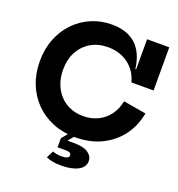

<svg xmlns="http://www.w3.org/2000/svg" viewBox="-170 -910 1179 1269"><g transform="rotate(20 419.5 -275.5)"><path d="M426 12.7Q339.9 12.7 268 -16.2Q196.1 -45.2 143.7 -97.9Q91.4 -150.7 62.7 -222.9Q33.9 -295.1 33.9 -381.5Q33.9 -467.5 62.1 -538.8Q90.2 -610.1 140.4 -662Q190.6 -713.9 257.4 -742.5Q324.2 -771 401.5 -771Q473.7 -771 525 -745.3Q576.2 -719.6 606.4 -669.7Q636.5 -619.8 645.4 -547H682.3L650.8 -455.3Q631.4 -531.3 571.5 -576.4Q511.6 -621.5 427.4 -621.5Q359.3 -621.5 307.6 -591.2Q255.8 -560.9 226.7 -506.8Q197.6 -452.6 197.6 -381.5Q197.6 -327.5 214.2 -282.6Q230.8 -237.6 261.2 -204.9Q291.6 -172.2 333.6 -154.5Q375.5 -136.8 426 -136.8Q483.8 -136.8 530.2 -159.7Q576.6 -182.6 607.1 -224.1Q637.6 -265.6 648.2 -321.5L808.2 -294.3Q791.5 -201.8 739.2 -132.7Q686.8 -63.7 606.8 -25.5Q526.7 12.7 426 12.7ZM650.8 -455.3V-758.9H806.8V-455.3ZM320.6 150.7Q332.6 155.7 348.7 158.8Q364.8 162 382.8 162Q409.1 162 422.3 155.5Q435.5 149 435.5 137Q435.5 126.5 426.5 120.6Q417.4 114.7 401.8 114.7H339V50.9H430.1Q499 50.9 531.5 73.4Q564 96 564 131Q564 172.9 519.7 196.5Q475.5 220 400 220Q367 220 341.1 214.9Q315.2 209.9 295 200.8ZM405.9 -30.1H452.4L385.5 50.9H339Z"/></g></svg>

Font: Hepta Slab ExtraLight
Style: Regular
Weight: 200
Designer: Michael LaGattuta
Foundry: Michael LaGattuta
Version: Version 1.100